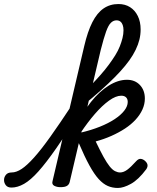

<svg xmlns="http://www.w3.org/2000/svg" viewBox="-193 -914 777 953"><path d="M-136 17Q-155 17 -164 5.5Q-173 -6 -173 -20.5Q-173 -35 -163.5 -46.5Q-154 -58 -135 -58Q-112 -58 -85.5 -75.5Q-59 -93 -24 -132Q11 -171 57 -235.5Q103 -300 165 -394Q176 -409 188.5 -406Q201 -403 207.5 -389.5Q214 -376 203 -360Q137 -251 86.5 -178.5Q36 -106 -2.5 -63Q-41 -20 -73.5 -1.5Q-106 17 -136 17ZM107 15Q89 15 76 8Q63 1 68 -16L225 -685Q242 -758 265.5 -804Q289 -850 321 -872Q353 -894 395 -894Q428 -894 452.5 -878.5Q477 -863 491 -834.5Q505 -806 505 -768Q505 -742 499 -717.5Q493 -693 480.5 -667Q468 -641 449 -614.5Q430 -588 403.5 -559Q377 -530 343.5 -498.5Q310 -467 268.5 -431.5Q227 -396 178 -356L192 -425Q225 -456 253 -485Q281 -514 304.5 -540.5Q328 -567 346.5 -592Q365 -617 379 -639.5Q393 -662 401.5 -683.5Q410 -705 415 -725Q420 -745 420 -764Q420 -779 416 -790Q412 -801 404.5 -807Q397 -813 385 -813Q370 -813 357.5 -801Q345 -789 333.5 -757Q322 -725 307 -666L153 -11Q150 2 139.5 8.5Q129 15 107 15ZM392 19Q365 19 342 9Q319 -1 297 -25Q275 -49 251 -92.5Q227 -136 198 -204H193L209 -256Q260 -268 302.5 -285Q345 -302 376 -322.5Q407 -343 424 -365Q441 -387 441 -408Q441 -423 432.5 -431Q424 -439 409 -439Q382 -439 348 -414.5Q314 -390 278 -348.5Q242 -307 206 -253L187 -289Q217 -356 258.5 -408Q300 -460 346.5 -489Q393 -518 437 -518Q477 -518 501.5 -492Q526 -466 526 -425Q526 -397 514 -370.5Q502 -344 480 -320Q458 -296 427.5 -276Q397 -256 360 -239.5Q323 -223 282 -212Q304 -166 320.5 -136Q337 -106 351 -88.5Q365 -71 378 -64.5Q391 -58 403 -58Q420 -58 438 -71Q456 -84 483 -114Q494 -126 504.5 -125.5Q515 -125 525 -117Q537 -107 539 -96.5Q541 -86 533 -74Q494 -22 457 -1.5Q420 19 392 19Z"/></svg>

Font: Playwrite AT
Style: Italic
Weight: 400
Italic angle: -13.0072°
Designer: Veronika Burian, José Scaglione
Foundry: TypeTogether
Version: Version 1.002